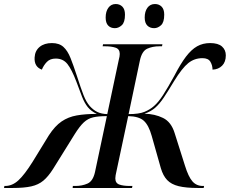

<svg xmlns="http://www.w3.org/2000/svg" viewBox="-75 -934 1142 954"><path d="M-55 0 -53 -10H-49Q-14 -10 16.5 -38Q47 -66 87 -130L168 -262Q198 -308 231 -330.5Q264 -353 306.5 -360.5Q349 -368 406 -368Q377 -382 361 -402Q345 -422 333 -452.5Q321 -483 305 -527Q281 -590 259.5 -616.5Q238 -643 202 -643Q174 -643 158 -626.5Q142 -610 133 -588Q94 -602 97 -649Q99 -682 122 -701Q145 -720 183 -720Q219 -720 240 -701Q261 -682 275.5 -645.5Q290 -609 307 -557Q327 -495 340 -461.5Q353 -428 371 -407Q389 -387 409 -377.5Q429 -368 458 -367L515 -636Q520 -654 520 -666Q520 -690 499.5 -697Q479 -704 448 -704H435L437 -714H732L730 -704H717Q683 -704 656.5 -692Q630 -680 620 -633L564 -367Q616 -367 643.5 -378.5Q671 -390 690 -407Q712 -426 735 -461.5Q758 -497 791 -557Q822 -617 849 -652.5Q876 -688 904.5 -704Q933 -720 969 -720Q1009 -720 1028 -703Q1047 -686 1047 -659Q1047 -626 1028.5 -607.5Q1010 -589 981 -588Q981 -609 970.5 -627Q960 -645 931 -645Q891 -645 860.5 -620.5Q830 -596 790 -531Q760 -481 739 -449.5Q718 -418 696.5 -399Q675 -380 643 -369Q694 -368 735 -348Q776 -328 793 -272L844 -111Q861 -56 881 -33Q901 -10 933 -10H939L937 0H909Q849 0 812.5 -9Q776 -18 755.5 -39.5Q735 -61 724 -99L679 -258Q664 -312 639.5 -334Q615 -356 562 -357L503 -80Q501 -72 499.5 -63Q498 -54 498 -48Q498 -24 518 -17Q538 -10 570 -10H583L581 0H286L287 -10H300Q333 -10 360 -22Q387 -34 397 -79L456 -357Q414 -357 388 -351Q362 -345 341.5 -326Q321 -307 296 -267L189 -95Q165 -57 140.5 -36.5Q116 -16 80.5 -8Q45 0 -12 0ZM691 -794Q670 -794 657 -807Q644 -820 644 -847Q644 -877 657.5 -895.5Q671 -914 695 -914Q715 -914 728 -901Q741 -888 741 -861Q741 -823 725 -808.5Q709 -794 691 -794ZM496 -794Q475 -794 462.5 -807Q450 -820 450 -847Q450 -877 463.5 -895.5Q477 -914 500 -914Q520 -914 533 -901Q546 -888 546 -861Q546 -823 530 -808.5Q514 -794 496 -794Z"/></svg>

Font: Noto Serif Display Medium
Style: Italic
Weight: 500
Italic angle: -12°
Designer: Monotype Design Team
Foundry: Monotype Imaging Inc.
Version: Version 2.009